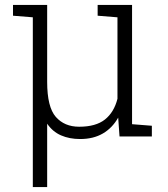

<svg xmlns="http://www.w3.org/2000/svg" viewBox="-20 -548 673 771"><path d="M169.4 -528.3V-219.2Q169.4 -118.2 204.1 -78.6Q238.8 -39.1 297.9 -39.1Q364.7 -39.1 401.4 -68.1Q438 -97.2 451.7 -151.4V-478.5L372.1 -484.9V-528.3H510.3V-49.3L589.8 -43V0H460L454.6 -75.7Q431.2 -34.2 393.1 -12Q355 10.3 301.8 10.3Q258.8 10.3 225.1 -4.4Q191.4 -19 169.4 -51.3V203.1H111.8V-478.5L32.2 -484.9V-528.3H111.8Z"/></svg>

Font: TypoPRO Roboto Slab
Style: Light
Weight: 300
Designer: Google
Version: Version 1.100263; 2013; ttfautohint (v0.94.20-1c74) -l 8 -r 